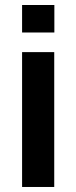

<svg xmlns="http://www.w3.org/2000/svg" viewBox="-20 -744 304 764"><path d="M67.9 0V-536.6H195.8V0ZM67.9 -614.7V-724.1H196.3V-614.7Z"/></svg>

Font: Oxygen
Style: Bold
Weight: 700
Designer: vernon adams
Foundry: Vernon Adams
Version: Version 0.2.3 webfont; ttfautohint (v0.93.3-1d66) -l 8 -r 50